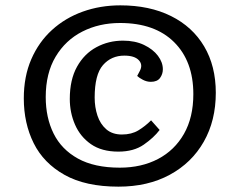

<svg xmlns="http://www.w3.org/2000/svg" viewBox="-20 -686 893 718"><path d="M423 12Q300 12 221.5 -32Q143 -76 106 -150.5Q69 -225 69 -318Q69 -400 97 -464.5Q125 -529 174.5 -574Q224 -619 289.5 -642.5Q355 -666 430 -666Q539 -666 619.5 -626Q700 -586 743.5 -512.5Q787 -439 787 -339Q787 -235 742 -156Q697 -77 615 -32.5Q533 12 423 12ZM428 -59Q509 -59 571 -91.5Q633 -124 668 -185.5Q703 -247 703 -334Q703 -457 631 -528.5Q559 -600 429 -600Q351 -600 288 -568Q225 -536 188 -474Q151 -412 151 -323Q151 -246 180.5 -186.5Q210 -127 271.5 -93Q333 -59 428 -59ZM423 -119Q360 -119 320 -147Q280 -175 260.5 -220Q241 -265 241 -316Q241 -388 268 -436.5Q295 -485 340.5 -509.5Q386 -534 440 -534Q485 -534 518.5 -518Q552 -502 570.5 -477.5Q589 -453 589 -427Q589 -409 578.5 -394.5Q568 -380 544 -380Q529 -380 514.5 -387.5Q500 -395 493 -402L503 -421Q515 -444 499 -461Q483 -478 445 -478Q396 -478 365 -442.5Q334 -407 334 -321Q334 -285 344.5 -253.5Q355 -222 377.5 -202.5Q400 -183 436 -183Q472 -183 497.5 -198.5Q523 -214 545 -236L577 -200Q555 -171 517.5 -145Q480 -119 423 -119Z"/></svg>

Font: Literata 12pt
Style: Bold Italic
Weight: 700
Italic angle: -2°
Designer: Latin by Veronika Burian and Jose Scaglione. Greek by Irene Vlachou. Cyrillic by Vera Evstafieva
Foundry: TypeTogether
Version: Version 3.002